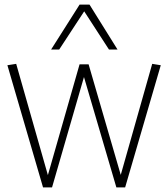

<svg xmlns="http://www.w3.org/2000/svg" viewBox="-20 -810 727 830"><path d="M166 0 12 -528 50 -534 187 -53 324 -532H363L502 -54L638 -534L675 -528L521 0H483L343 -477L205 0ZM201 -596 324 -790H367L488 -596H451L344 -761L236 -596Z"/></svg>

Font: Georama ExtraCondensed Thin ExtraLight
Style: Regular
Weight: 250
Version: Version 1.001